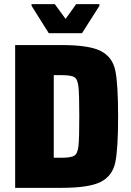

<svg xmlns="http://www.w3.org/2000/svg" viewBox="-20 -905 630 925"><path d="M53 -688H276Q410 -688 466 -659Q522 -630 535.5 -565Q549 -500 549 -344Q549 -188 535.5 -123Q522 -58 466 -29Q410 0 276 0H53ZM362 -343Q362 -450 358 -487Q354 -524 338 -533.5Q322 -543 276 -543H239V-145H276Q322 -145 338 -155Q354 -165 358 -201Q362 -237 362 -343ZM215 -745 132 -877V-885H244L296 -814L347 -885H459V-877L375 -745Z"/></svg>

Font: Saira Semi Condensed ExtraBold
Style: Regular
Weight: 800
Width: 4
Designer: Hector Gatti with collaboration of the Omnibus-Type team
Foundry: Omnibus-Type
Version: Version 1.001; ttfautohint (v1.8)